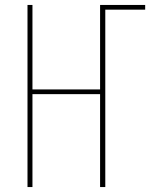

<svg xmlns="http://www.w3.org/2000/svg" viewBox="-20 -755 640 775"><path d="M91 0V-735H111V-394H384V-735H566V-716H405V0H384V-375H111V0Z"/></svg>

Font: Iosevka Thin Extended
Style: Regular
Weight: 100
Width: 7
Monospace: yes
Designer: Belleve Invis
Foundry: Belleve Invis
Version: Version 32.5.0; ttfautohint (v1.8.4)